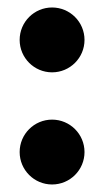

<svg xmlns="http://www.w3.org/2000/svg" viewBox="-20 -593 276 508"><path d="M117.8 -401.6C165.2 -401.6 203.6 -440 203.6 -487.4C203.6 -534.8 165.2 -573.2 117.8 -573.2C70.4 -573.2 32 -534.8 32 -487.4C32 -440 70.4 -401.6 117.8 -401.6ZM117.8 -104.9C165.2 -104.9 203.6 -143.3 203.6 -190.7C203.6 -238.1 165.2 -276.5 117.8 -276.5C70.4 -276.5 32 -238.1 32 -190.7C32 -143.3 70.4 -104.9 117.8 -104.9Z"/></svg>

Font: JUMBOTRON
Style: Regular
Weight: 400
Designer: Ian Langley
Foundry: Ian Langley
Version: Version 1.005;Fontself Maker 3.5.8